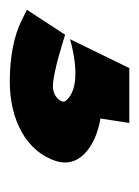

<svg xmlns="http://www.w3.org/2000/svg" viewBox="21 -88 284 392"><g transform="rotate(90 163.0 108.0)"><path d="M-13 195 7 205C40 222 85 230 134 230C212 230 277 196 296 135C312 82 255 52 209 45L218 -14H106L47 107C112 89 156 94 173 116C179 123 166 142 143 142C114 142 38 117 38 117Z"/></g></svg>

Font: Charger Sport
Style: UltNrwObl
Weight: 1000
Designer: Jasper
Foundry: Cannot Into Space Fonts
Version: Version 1.1